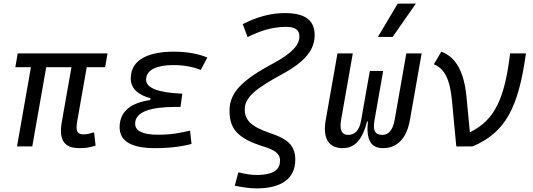

<svg xmlns="http://www.w3.org/2000/svg" viewBox="-20 -815 2970 1069"><path d="M422.4 9.8C459 9.8 481.4 5.9 512.2 -4.4L503.9 -78.1C480.5 -71.3 462.9 -66.9 445.3 -66.9C406.7 -66.9 400.9 -89.4 410.2 -141.6L462.9 -440.9H565.4L578.6 -517.6H78.6L65.4 -440.9H152.3L74.7 0H159.7L237.3 -440.9H377.9L324.2 -136.7C306.2 -34.7 337.4 9.8 422.4 9.8Z M844.2 9.8C924.3 9.8 992.7 1 1046.4 -13.7L1038.1 -87.9C994.1 -77.6 941.9 -64.9 861.3 -64.9C774.9 -64.9 732.4 -85.4 732.4 -126.5C732.4 -194.3 822.3 -219.7 959 -219.7H984.9L995.1 -293.5C860.8 -298.8 793.5 -325.2 793.5 -370.6C793.5 -432.1 864.7 -452.6 944.3 -452.6C1001.5 -452.6 1051.8 -443.8 1097.7 -425.8L1134.3 -494.6C1082 -516.6 1019.5 -527.3 946.8 -527.3C815.9 -527.3 708 -488.3 708 -378.4C708 -324.7 744.6 -288.1 818.4 -267.6L816.4 -257.8C716.8 -244.1 646 -200.2 646 -106.4C646 -28.3 711.9 9.8 844.2 9.8Z M1408.7 233.9C1544.4 233.9 1624 181.2 1624 74.7C1624 -13.2 1571.3 -44.4 1481.9 -74.7C1378.9 -110.4 1342.8 -144.5 1342.8 -206.1C1342.8 -272.5 1402.3 -321.3 1549.8 -401.4C1684.1 -473.6 1731.9 -542 1731.9 -619.1C1731.9 -702.6 1678.2 -742.2 1565.4 -742.2C1487.3 -742.2 1409.7 -720.7 1331.5 -680.7L1358.4 -608.4C1419.9 -639.2 1490.7 -665.5 1572.3 -665.5C1624.5 -665.5 1647 -647.9 1647 -611.8C1647 -567.9 1610.4 -520.5 1503.4 -463.4C1327.6 -369.6 1257.8 -299.8 1257.8 -198.7C1257.8 -94.7 1306.6 -43.5 1447.8 1C1505.4 19 1539.1 37.6 1539.1 79.1C1539.1 137.2 1490.2 159.2 1408.2 159.2C1379.9 159.2 1351.1 154.8 1307.1 144.5L1287.1 219.2C1341.8 229.5 1376.5 233.9 1408.7 233.9Z M2112.8 9.8C2192.4 9.8 2244.6 -45.9 2262.2 -146.5L2327.6 -517.6H2242.2L2177.2 -146.5C2167.5 -93.3 2144.5 -64 2109.4 -64C2068.8 -64 2054.7 -86.9 2064.9 -144.5L2113.3 -419.9H2039.1L1990.7 -145C1980.5 -87.4 1955.6 -64 1917.5 -64C1882.8 -64 1869.6 -93.3 1878.9 -146.5L1944.3 -517.6H1858.9L1793.5 -146.5C1775.9 -45.9 1808.6 9.8 1888.2 9.8C1955.1 9.8 1997.6 -36.6 2023.9 -139.2H2028.3C2018.1 -36.6 2043.9 9.8 2112.8 9.8ZM2084 -609.4H2166L2295.4 -794.9H2194.3Z M2520.5 0.5 2525.9 -1.5 2524.4 0.5 2611.8 0C2792.5 -76.7 2866.2 -212.4 2908.2 -517.6H2820.3C2790 -268.6 2735.8 -146 2596.2 -78.6L2576.7 -281.2C2563 -415.5 2518.6 -497.6 2437 -527.3L2395.5 -457C2455.6 -433.1 2485.4 -373 2496.6 -253.4Z"/></svg>

Font: Cascadia Mono NF SemiLight
Style: Italic
Weight: 350
Italic angle: -10°
Monospace: yes
Designer: Aaron Bell
Foundry: Saja Typeworks
Version: Version 2404.023